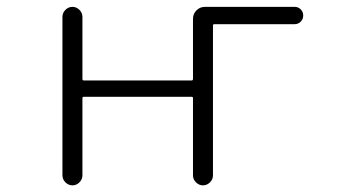

<svg xmlns="http://www.w3.org/2000/svg" viewBox="-20 -565 1040 563"><path d="M843.8 -544.9Q854.5 -544.9 861.8 -537.6Q869.1 -530.3 869.1 -519.5Q869.1 -508.8 861.8 -501.5Q854.5 -494.1 843.8 -494.1H608.4Q604.5 -494.1 604.5 -490.2V-50.8Q604.5 -39.1 595.7 -30.3Q586.9 -21.5 575.2 -21.5Q563.5 -21.5 554.7 -30.3Q545.9 -39.1 545.9 -50.8V-277.3Q545.9 -281.2 542 -281.2H225.6Q221.7 -281.2 221.7 -277.3V-50.8Q221.7 -39.1 212.9 -30.3Q204.1 -21.5 192.4 -21.5Q180.7 -21.5 171.9 -30.3Q163.1 -39.1 163.1 -50.8V-515.6Q163.1 -527.3 171.9 -536.1Q180.7 -544.9 192.4 -544.9Q204.1 -544.9 212.9 -536.1Q221.7 -527.3 221.7 -515.6V-334Q221.7 -329.1 225.6 -329.1H542Q545.9 -329.1 545.9 -334V-509.8Q545.9 -524.4 556.2 -534.7Q566.4 -544.9 581.1 -544.9Z"/></svg>

Font: Rounded-L Mgen+ 1mn light
Style: Regular
Weight: 200
Designer: [Source Han Sans]
Ryoko NISHIZUKA  (kana & ideographs); Paul D. Hunt (Latin, Greek & Cyrillic); Wenlong ZHANG  (bopomofo
Version: Version 1.059.20150602